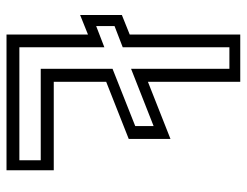

<svg xmlns="http://www.w3.org/2000/svg" viewBox="-102 -638 740 575"><g transform="rotate(90 267.5 -350.0)"><path d="M83 0V-244L24.5 -220.5V-345.5L83 -369V-700H224.5V-423.5L395.5 -491V-366L224.5 -298.5V-141.5H489.5V0ZM121 -38.5H459.5V-102.5H185.5V-317.5L357 -385.5V-440.5L185.5 -373V-667.5H121V-348L57.5 -323.5V-268.5L121 -293Z"/></g></svg>

Font: Tourney Condensed
Style: Regular
Weight: 400
Width: 3
Designer: Tyler Finck
Foundry: Etcetera Type Co
Version: Version 1.010; ttfautohint (v1.8.3)